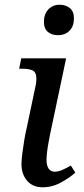

<svg xmlns="http://www.w3.org/2000/svg" viewBox="-20 -783 354 813"><path d="M161 10Q118 10 94.5 -18Q71 -46 71 -87Q71 -106 74.5 -133Q78 -160 82.5 -188Q87 -216 92 -236L131 -421Q133 -430 133.5 -437.5Q134 -445 134 -450Q134 -477 118.5 -484.5Q103 -492 75 -492H61L70 -536H260L192 -214Q190 -202 186 -182Q182 -162 179.5 -141Q177 -120 177 -106Q177 -82 186 -69Q195 -56 211 -56Q227 -56 244 -63.5Q261 -71 280 -82L299 -52Q277 -32 239.5 -11Q202 10 161 10ZM226 -634Q199 -634 182.5 -648Q166 -662 166 -690Q166 -713 174.5 -729Q183 -745 198 -754Q213 -763 232 -763Q258 -763 275.5 -749Q293 -735 293 -706Q293 -680 283 -664Q273 -648 258 -641Q243 -634 226 -634Z"/></svg>

Font: ET Text
Style: Italic
Weight: 470
Italic angle: -12°
Designer: Monotype Design Team
Foundry: Monotype Imaging Inc.
Version: Version 2.009